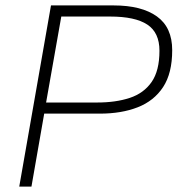

<svg xmlns="http://www.w3.org/2000/svg" viewBox="-20 -688 673 708"><path d="M51 0 168 -668H399Q502 -668 558.5 -627.5Q615 -587 615 -503Q615 -418 581.5 -367Q548 -316 488 -292.5Q428 -269 348 -269H143L96 0ZM150 -310H339Q407 -310 458.5 -327Q510 -344 539 -385.5Q568 -427 568 -501Q568 -568 523 -597.5Q478 -627 386 -627H206Z"/></svg>

Font: Gantari ExtraLight
Style: Italic
Weight: 250
Italic angle: -10°
Designer: Anugrah Pasau
Foundry: Lafontype
Version: Version 1.000